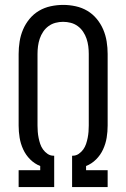

<svg xmlns="http://www.w3.org/2000/svg" viewBox="-20 -763 515 783"><path d="M56 0V-69H144V-86Q121 -95 103 -113Q85 -131 74.5 -154Q64 -177 60 -201.5Q56 -226 56 -251V-543Q56 -568 60 -593.5Q64 -619 74 -642.5Q84 -666 100.5 -686Q117 -706 139 -719Q161 -732 186.5 -737.5Q212 -743 238 -743Q263 -743 288.5 -737.5Q314 -732 336 -719Q358 -706 374.5 -686Q391 -666 401 -642.5Q411 -619 415 -593.5Q419 -568 419 -543V-251Q419 -226 415 -201.5Q411 -177 400.5 -154Q390 -131 372 -113Q354 -95 331 -86V-69H419V0H274V-128H277Q290 -128 301 -135.5Q312 -143 319.5 -153.5Q327 -164 331 -176Q335 -188 337.5 -200.5Q340 -213 341 -225.5Q342 -238 342 -251V-543Q342 -559 340 -574.5Q338 -590 333 -605Q328 -620 319 -633.5Q310 -647 297 -656.5Q284 -666 268.5 -670Q253 -674 237 -674Q222 -674 206.5 -670Q191 -666 178 -656.5Q165 -647 156 -633.5Q147 -620 142 -605Q137 -590 135 -574.5Q133 -559 133 -543V-251Q133 -238 134 -225.5Q135 -213 137.5 -200.5Q140 -188 144 -176Q148 -164 155.5 -153.5Q163 -143 174 -135.5Q185 -128 198 -128H201V0Z"/></svg>

Font: Iosevka QP
Style: Regular
Weight: 400
Designer: Belleve Invis
Foundry: Belleve Invis
Version: Version 20.0.0; ttfautohint (v1.8.4)